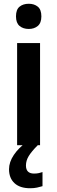

<svg xmlns="http://www.w3.org/2000/svg" viewBox="-20 -772 304 1021"><path d="M133 -752Q162 -752 181 -736.5Q200 -721 200 -685Q200 -650 181 -634Q162 -618 133 -618Q103 -618 84 -634Q65 -650 65 -685Q65 -721 84 -736.5Q103 -752 133 -752ZM193 -543V0H71V-543ZM118 108Q118 151 161 151Q175 151 186.5 148.5Q198 146 206 143V218Q193 222 177 225.5Q161 229 140 229Q86 229 57 202Q28 175 28 128Q28 90 53.5 52Q79 14 122 -17L181 0Q148 33 133 57.5Q118 82 118 108Z"/></svg>

Font: Noto Sans Georgian SemiCondensed SemiBold
Style: Regular
Weight: 600
Width: 4
Designer: Monotype Design Team, Akaki Razmadze
Foundry: Google LLC
Version: Version 2.005; ttfautohint (v1.8.4.7-5d5b)